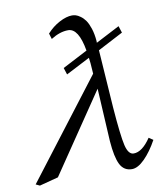

<svg xmlns="http://www.w3.org/2000/svg" viewBox="-81 -764 715 843"><g transform="rotate(-10 277.0 -342.5)"><path d="M490.2 -616.2 500 -585.9 387.2 -526.9 404.8 -268.1Q414.6 -141.1 424.8 -97.7Q435.1 -54.2 459 -54.2Q497.1 -54.2 535.2 -110.8L554.2 -98.1Q527.8 -49.8 497.1 -18.8Q466.3 12.2 439.9 12.2Q403.8 12.2 387.2 -20.8Q370.6 -53.7 365.2 -126L352.1 -361.8L112.8 -8.8L28.8 13.2L11.2 4.9L344.2 -430.2L340.8 -478Q338.9 -493.2 337.9 -502L231 -446.8L221.2 -477.1L333 -535.2Q315.4 -637.2 269 -637.2Q231.9 -637.2 191.9 -611.8L184.1 -637.2Q209 -665 240.5 -681.6Q272 -698.2 296.9 -698.2Q304.7 -698.2 313.5 -695.8Q322.3 -693.4 334.2 -684.8Q346.2 -676.3 355.7 -662.8Q365.2 -649.4 373.3 -625Q381.3 -600.6 383.8 -568.8V-561Z"/></g></svg>

Font: Linux Libertine G
Style: Italic
Weight: 400
Italic angle: -12°
Designer: Philipp H. Poll
Foundry: Philipp H. Poll
Version: Version 5.1.3